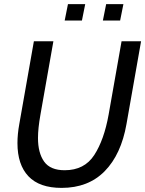

<svg xmlns="http://www.w3.org/2000/svg" viewBox="-20 -901 708 935"><path d="M65 -204Q65 -248 74 -297L145 -700H240L177 -343Q165 -276 165 -229Q165 -156 195 -114Q225 -72 295 -72Q391 -72 439 -146Q487 -220 509 -343L572 -700H667L596 -297Q570 -149 490 -67.5Q410 14 280 14Q172 14 118.5 -42.5Q65 -99 65 -204ZM311 -881H395L379 -801H295ZM497 -881H581L565 -801H481Z"/></svg>

Font: Cabin
Style: Italic
Weight: 400
Italic angle: -7°
Designer: Pablo Impallari
Foundry: Pablo Impallari. http://www.impallari.com Igino Marini. http://www.ikern.com
Version: Version 2.200